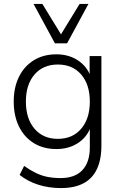

<svg xmlns="http://www.w3.org/2000/svg" viewBox="-20 -771 618 979"><path d="M291 188Q229 188 175.5 171Q122 154 80 121L103 75Q134 97 163 111Q192 125 222.5 131Q253 137 289 137Q362 137 400 96.5Q438 56 438 -19V-143H448Q433 -81 384 -46Q335 -11 268 -11Q201 -11 152 -41.5Q103 -72 76.5 -126.5Q50 -181 50 -253Q50 -325 76.5 -379Q103 -433 152 -463.5Q201 -494 268 -494Q335 -494 384 -458.5Q433 -423 447 -363H437V-485H497V-28Q497 43 474 91.5Q451 140 405 164Q359 188 291 188ZM275 -63Q350 -63 394 -114.5Q438 -166 438 -253Q438 -340 394 -391Q350 -442 275 -442Q200 -442 156 -391Q112 -340 112 -253Q112 -166 156 -114.5Q200 -63 275 -63ZM260 -550 151 -751H196L291 -596L386 -751H431L322 -550Z"/></svg>

Font: Nunito Sans 12pt Light
Style: Regular
Weight: 300
Designer: Vernon Adams
Foundry: Vernon Adams
Version: Version 3.101;gftools[0.9.27]